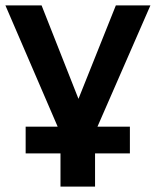

<svg xmlns="http://www.w3.org/2000/svg" viewBox="-21 -511 577 711"><path d="M203 180V57H74V-42H207L205 -13L-1 -491H133L281 -116H258L408 -491H536L329 -17L327 -42H460V57H331V180Z"/></svg>

Font: Nunito Sans 11pt
Style: Bold
Weight: 700
Version: Version 3.101;gftools[0.9.27]